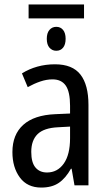

<svg xmlns="http://www.w3.org/2000/svg" viewBox="-20 -836 484 866"><path d="M228 -546Q307 -546 343 -499.5Q379 -453 379 -363V0H316L303 -75H300Q276 -32 245 -11Q214 10 166 10Q103 10 69.5 -35.5Q36 -81 36 -150Q36 -229 85 -273Q134 -317 229 -321L296 -324V-359Q296 -422 276.5 -450Q257 -478 217 -478Q190 -478 162 -468.5Q134 -459 105 -443L79 -505Q111 -525 148.5 -535.5Q186 -546 228 -546ZM296 -265 242 -262Q178 -259 149.5 -231Q121 -203 121 -151Q121 -103 140 -80.5Q159 -58 192 -58Q239 -58 267.5 -98Q296 -138 296 -213ZM359 -816V-753H109V-816ZM234 -715Q253 -715 264.5 -701Q276 -687 276 -661Q276 -635 264.5 -621Q253 -607 234 -607Q215 -607 203 -621Q191 -635 191 -661Q191 -687 203 -701Q215 -715 234 -715Z"/></svg>

Font: Avrile Sans Condensed
Style: Regular
Weight: 400
Width: 3
Designer: Monotype Design Team
Foundry: Monotype Imaging Inc.
Version: Version 2.001;September 10, 2019;FontCreator 11.5.0.2425 64-